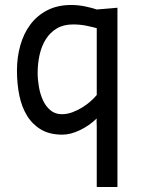

<svg xmlns="http://www.w3.org/2000/svg" viewBox="-20 -530 581 770"><path d="M451 220H368V-23Q368 -31 367.5 -39Q367 -47 368 -55Q338 -26 300.5 -8Q263 10 230 10Q179 10 144.5 -10.5Q110 -31 88.5 -66Q67 -101 57.5 -147.5Q48 -194 48 -247Q48 -300 61.5 -348Q75 -396 102 -432Q129 -468 170 -489Q211 -510 265 -510Q294 -510 320.5 -504.5Q347 -499 368 -492L451 -499ZM228 -72Q250 -72 271 -80Q292 -88 310.5 -99.5Q329 -111 344 -124.5Q359 -138 368 -149V-417Q350 -422 325.5 -427Q301 -432 273 -432Q235 -432 208 -416Q181 -400 164 -373Q147 -346 139 -311Q131 -276 131 -237Q131 -211 136 -182Q141 -153 152 -128.5Q163 -104 182 -88Q201 -72 228 -72Z"/></svg>

Font: Panefresco 500wt
Style: Regular
Weight: 700
Foundry: Campivisivi & Chank Co
Version: Version 1.001